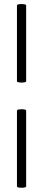

<svg xmlns="http://www.w3.org/2000/svg" viewBox="-20 -758 208 940"><path d="M63 154V-216Q63 -221 74.5 -222.5Q86 -224 97 -222.5Q108 -221 108 -216V154Q108 159 97 160.5Q86 162 74.5 160.5Q63 159 63 154ZM63 -360V-731Q63 -736 74.5 -737.5Q86 -739 97 -737.5Q108 -736 108 -731V-360Q108 -356 97 -354.5Q86 -353 74.5 -354.5Q63 -356 63 -360Z"/></svg>

Font: Cormorant Light SemiBold
Style: Regular
Weight: 600
Version: Version 4.000